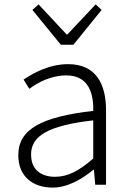

<svg xmlns="http://www.w3.org/2000/svg" viewBox="-20 -838 587 871"><path d="M218 13C286 13 350 -24 404 -68H406L412 0H461V-338C461 -456 416 -547 289 -547C202 -547 128 -505 87 -477L113 -435C150 -463 211 -496 281 -496C382 -496 405 -414 403 -335C168 -308 63 -252 63 -134C63 -35 132 13 218 13ZM230 -36C171 -36 121 -64 121 -137C121 -219 193 -268 403 -292V-119C340 -64 289 -36 230 -36ZM256 -635H313L441 -793L414 -818L286 -682H282L155 -818L127 -793Z"/></svg>

Font: Noto Sans JP Light
Style: Regular
Weight: 300
Designer: Ryoko NISHIZUKA (kana & ideographs); Paul D. Hunt (Latin, Greek & Cyrillic); Wenlong ZHANG (bopomofo); Sandoll Communica
Foundry: Adobe Systems Incorporated
Version: Version 1.004;PS 1.004;hotconv 1.0.82;makeotf.lib2.5.63406